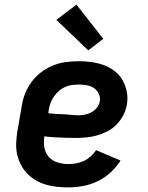

<svg xmlns="http://www.w3.org/2000/svg" viewBox="-20 -803 640 831"><path d="M276 8Q251 8 226.5 5.5Q202 3 178.5 -4Q155 -11 134.5 -23Q114 -35 98 -51.5Q82 -68 71 -89Q60 -110 54.5 -134Q49 -158 50 -183Q51 -208 55 -233L74 -343Q78 -371 88.5 -398Q99 -425 117 -449Q135 -473 159 -491Q183 -509 210.5 -520Q238 -531 266.5 -534.5Q295 -538 322 -538Q350 -538 378 -534Q406 -530 431 -520.5Q456 -511 477 -494.5Q498 -478 511 -455Q524 -432 529 -404.5Q534 -377 529 -349Q525 -326 513.5 -304Q502 -282 484.5 -264Q467 -246 444.5 -234.5Q422 -223 398.5 -216.5Q375 -210 351.5 -208Q328 -206 305 -206Q293 -206 281.5 -206.5Q270 -207 258 -207H256Q235 -208 214 -209Q193 -210 172 -213Q168 -188 172 -164.5Q176 -141 191 -124Q206 -107 229 -100Q252 -93 276 -93Q293 -93 310 -96Q327 -99 343 -106.5Q359 -114 372.5 -126Q386 -138 396 -153L502 -108Q484 -80 458.5 -56.5Q433 -33 402.5 -18.5Q372 -4 340 2Q308 8 276 8ZM318 -304Q333 -304 348 -307Q363 -310 376.5 -317.5Q390 -325 400 -338Q410 -351 412 -365Q415 -382 407.5 -397.5Q400 -413 386.5 -422Q373 -431 356 -434Q339 -437 322 -437Q307 -437 291.5 -435Q276 -433 261.5 -426.5Q247 -420 234.5 -409Q222 -398 213 -384.5Q204 -371 198.5 -356.5Q193 -342 191 -327L189 -313Q204 -311 220.5 -310Q237 -309 253.5 -308.5Q270 -308 286 -306Q302 -304 318 -304ZM362 -585 224 -717 311 -783 427 -635Z"/></svg>

Font: Iosevka Curly Extended
Style: Bold Italic
Weight: 700
Width: 7
Italic angle: -9°
Monospace: yes
Designer: Belleve Invis
Foundry: Belleve Invis
Version: Version 11.1.0; ttfautohint (v1.8.3)